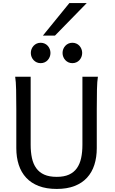

<svg xmlns="http://www.w3.org/2000/svg" viewBox="-20 -1209 743 1241"><path d="M612.8 -712.9Q607.9 -683.6 606.7 -630.1Q605.5 -576.7 605.5 -500.5V-251.5Q605.5 -191.9 589.8 -143.3Q574.2 -94.7 542.2 -60.1Q510.3 -25.4 461.4 -6.6Q412.6 12.2 346.7 12.2Q279.8 12.2 230.7 -6.6Q181.6 -25.4 149.4 -60.1Q117.2 -94.7 101.3 -143.3Q85.4 -191.9 85.4 -251.5V-500.5Q85.4 -572.8 84.2 -628.2Q83 -683.6 78.1 -712.9H178.2V-273.4Q178.2 -225.6 186.5 -187.3Q194.8 -148.9 214.4 -121.8Q233.9 -94.7 266.1 -80.3Q298.3 -65.9 346.7 -65.9Q394 -65.9 425.8 -80.3Q457.5 -94.7 476.8 -121.8Q496.1 -148.9 504.4 -187.3Q512.7 -225.6 512.7 -273.4V-712.9ZM179.2 -866.7Q179.2 -880.4 184.1 -892.3Q189 -904.3 197.5 -913.3Q206.1 -922.4 217.5 -927.5Q229 -932.6 242.7 -932.6Q256.3 -932.6 268.1 -927.5Q279.8 -922.4 288.1 -913.3Q296.4 -904.3 301.3 -892.3Q306.2 -880.4 306.2 -866.7Q306.2 -853 301.3 -841.1Q296.4 -829.1 288.1 -820.1Q279.8 -811 268.1 -805.9Q256.3 -800.8 242.7 -800.8Q229 -800.8 217.5 -805.9Q206.1 -811 197.5 -820.1Q189 -829.1 184.1 -841.1Q179.2 -853 179.2 -866.7ZM384.3 -866.7Q384.3 -880.4 389.2 -892.3Q394 -904.3 402.6 -913.3Q411.1 -922.4 422.6 -927.5Q434.1 -932.6 447.8 -932.6Q461.4 -932.6 473.1 -927.5Q484.9 -922.4 493.2 -913.3Q501.5 -904.3 506.3 -892.3Q511.2 -880.4 511.2 -866.7Q511.2 -853 506.3 -841.1Q501.5 -829.1 493.2 -820.1Q484.9 -811 473.1 -805.9Q461.4 -800.8 447.8 -800.8Q434.1 -800.8 422.6 -805.9Q411.1 -811 402.6 -820.1Q394 -829.1 389.2 -841.1Q384.3 -853 384.3 -866.7ZM540.5 -1189 335.4 -979H257.3L428.2 -1189Z"/></svg>

Font: Andika Phon
Style: Regular
Weight: 400
Designer: Victor Gaultney, Annie Olsen, Julie Remington, Don Collingsworth, Eric Hays, Becca Hirsbrunner
Foundry: SIL International
Version: Version 5.000